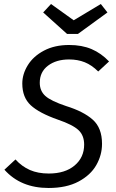

<svg xmlns="http://www.w3.org/2000/svg" viewBox="-20 -924 578 956"><path d="M523 -618 469 -568Q437 -600 402 -614Q367 -628 324 -628Q260 -628 219 -597Q178 -566 178 -512Q178 -471 206 -446Q234 -421 309 -396Q396 -369 442 -328Q488 -287 488 -208Q488 -152 459.5 -102Q431 -52 371 -20Q311 12 222 12Q83 12 2 -79L57 -130Q89 -95 129 -77.5Q169 -60 223 -60Q304 -60 351.5 -100Q399 -140 399 -204Q399 -250 370.5 -276.5Q342 -303 269 -328Q175 -361 133 -400Q91 -439 91 -508Q91 -555 118.5 -599.5Q146 -644 199 -672Q252 -700 324 -700Q388 -700 436 -679.5Q484 -659 523 -618ZM515 -862 368 -755H314L195 -862L234 -904L347 -823L482 -904Z"/></svg>

Font: Fira Sans Book
Style: Italic
Weight: 350
Italic angle: -8°
Designer: bBox Type GmbH & Carrois Corporate GbR & Edenspiekermann AG
Foundry: bBox Type GmbH & Carrois Corporate GbR & Edenspiekermann AG
Version: Version 4.301